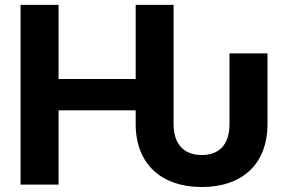

<svg xmlns="http://www.w3.org/2000/svg" viewBox="-20 -747 1163 777"><path d="M796.5 9.9C959.2 9.9 1062.5 -82.4 1062.5 -244.7V-530.9H908.7V-244.7C908.7 -162.6 867.9 -119.7 796.5 -119.7C725.1 -119.7 682.5 -162.6 682.5 -244.7V-727.3H529.1V-427.2H217V-727.3H63.2V0H217V-300.4H529.1V-244.7C529.1 -83.5 633.2 9.9 796.5 9.9Z"/></svg>

Font: Margiela Sans
Style: Bold
Weight: 700
Designer: Stefan Endress, Andreas Faust
Version: Version 1.100;FEAKit 1.0